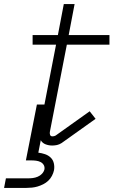

<svg xmlns="http://www.w3.org/2000/svg" viewBox="-43 -702 613 942"><path d="M-23 220 -14 173H94Q106 173 118 171.5Q130 170 142 165Q154 160 163 150.5Q172 141 175 129Q177 117 171.5 107.5Q166 98 156 93Q146 88 134.5 86.5Q123 85 111 85H84L138 -189H175L232 -483H117V-530H241L270 -682H323L294 -530H494V-483H285L202 -57Q200 -49 202.5 -41Q205 -33 214 -33Q218 -33 222.5 -34Q227 -35 230 -37L397 -156L426 -119L259 0Q248 7 236.5 9.5Q225 12 213 12Q196 12 180.5 6Q165 0 157 -14L145 47Q162 49 178 54.5Q194 60 205.5 71Q217 82 221 98.5Q225 115 222 133Q219 147 212 160.5Q205 174 194 184.5Q183 195 169 202Q155 209 141.5 213Q128 217 113.5 218.5Q99 220 85 220Z"/></svg>

Font: Lode Dark
Style: Italic
Weight: 400
Italic angle: -11°
Monospace: yes
Designer: Belleve Invis
Foundry: Belleve Invis
Version: Version 29.2.0; ttfautohint (v1.8.3)